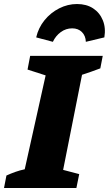

<svg xmlns="http://www.w3.org/2000/svg" viewBox="-55 -935 542 955"><path d="M-35 0 -23 -62Q-1 -72 21.5 -80Q44 -88 68 -93L172 -560L82 -589L95 -657H456L444 -595Q420 -586 397.5 -578Q375 -570 353 -563L259 -90L339 -69L325 0ZM328 -915Q375 -915 408 -893.5Q441 -872 456.5 -834Q472 -796 464 -749L372 -727Q371 -757 352.5 -775.5Q334 -794 304 -794Q273 -794 247.5 -775.5Q222 -757 208 -727L125 -749Q136 -797 166.5 -834.5Q197 -872 239.5 -893.5Q282 -915 328 -915Z"/></svg>

Font: Piazzolla SC ExtraBold
Style: Italic
Weight: 800
Italic angle: -11.3°
Designer: Juan Pablo del Peral
Foundry: Huerta Tipografica
Version: Version 1.330